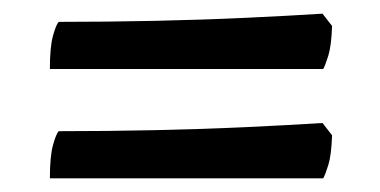

<svg xmlns="http://www.w3.org/2000/svg" viewBox="-20 -421 556 281"><path d="M53 -320Q53 -352 57.5 -368.5Q62 -385 66 -389Q136 -389 206.5 -390.5Q277 -392 341 -395Q405 -398 452 -401L466 -383Q465 -354 460.5 -339.5Q456 -325 453 -320ZM53 -160Q53 -192 57.5 -208.5Q62 -225 66 -229Q136 -229 206.5 -230.5Q277 -232 341 -235Q405 -238 452 -241L466 -223Q465 -194 460.5 -179.5Q456 -165 453 -160Z"/></svg>

Font: Texturina 12pt ExtraBold
Style: Regular
Weight: 800
Designer: Guillermo Torres Carreño
Foundry: Omnibus-Type
Version: Version 1.002